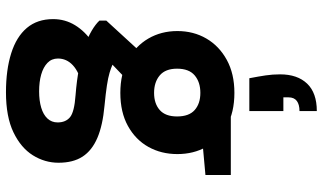

<svg xmlns="http://www.w3.org/2000/svg" viewBox="-239 -610 1081 643"><g transform="rotate(90 301.5 -288.5)"><path d="M289 232Q214 232 158.5 214.5Q103 197 73.5 162Q44 127 44 74Q44 34 64.5 0.5Q85 -33 122.5 -58.5Q160 -84 214 -102L269 -25Q221 -13 198.5 8Q176 29 176 58Q176 79 190.5 93Q205 107 229.5 114Q254 121 286 121Q317 121 340.5 114Q364 107 377 93Q390 79 390 59Q390 32 372.5 17.5Q355 3 299 -1Q248 -5 207.5 -13Q167 -21 136 -31.5Q105 -42 83 -55Q61 -68 49 -81V-104L159 -224L267 -192L128 -59L175 -137Q185 -130 196 -125Q207 -120 223.5 -115Q240 -110 266.5 -106Q293 -102 334 -98Q400 -92 442 -74Q484 -56 504.5 -24.5Q525 7 525 56Q525 102 500 142Q475 182 423 207Q371 232 289 232ZM291 -151Q227 -151 180.5 -176.5Q134 -202 109 -245Q84 -288 84 -342Q84 -396 109 -439Q134 -482 180.5 -507.5Q227 -533 291 -533Q356 -533 402 -507.5Q448 -482 472 -439Q496 -396 496 -342Q496 -288 472 -245Q448 -202 402 -176.5Q356 -151 291 -151ZM291 -264Q327 -264 348.5 -283Q370 -302 370 -341Q370 -381 348.5 -400Q327 -419 291 -419Q255 -419 232.5 -400Q210 -381 210 -341Q210 -302 232.5 -283Q255 -264 291 -264ZM379 -419 358 -521H566V-436ZM352 -809V-751Q330 -751 318 -742Q306 -733 306 -714V-697H352V-583H242Q236 -614 232.5 -637.5Q229 -661 229 -686Q229 -744 260 -776.5Q291 -809 352 -809Z"/></g></svg>

Font: DM Sans 10pt Black
Style: Regular
Weight: 900
Version: Version 4.004;gftools[0.9.30]